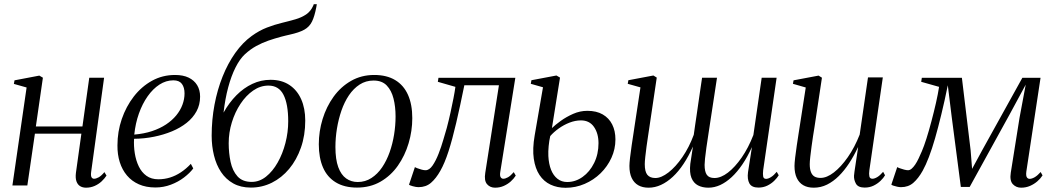

<svg xmlns="http://www.w3.org/2000/svg" viewBox="-20 -882 5012 913"><path d="M413.5 -65Q411 -46.5 415.2 -39.2Q419.5 -32 427 -32Q437 -32 449.5 -39Q462 -46 476.5 -63.5L486.5 -47Q477 -32.5 462.8 -19.2Q448.5 -6 429.8 2.2Q411 10.5 389 10.5Q373 10.5 361 3.2Q349 -4 343.5 -19.8Q338 -35.5 341 -60L367 -246.5H146L110 0H39L106.5 -466L46 -483L49 -500L167 -522.5L184 -512.5L150.5 -280.5H372L404.5 -512.5H475Z M899 -81Q882.5 -59 855 -38Q827.5 -17 792.5 -3.8Q757.5 9.5 719 9.5Q674.5 9.5 640.5 -5.5Q606.5 -20.5 583.8 -47.5Q561 -74.5 549.5 -111Q538 -147.5 538.5 -191Q538.5 -256 559 -315.8Q579.5 -375.5 616.2 -423Q653 -470.5 702.8 -498Q752.5 -525.5 812.5 -525.5Q851 -525.5 877.2 -512.8Q903.5 -500 917.5 -477Q931.5 -454 931.5 -422.5Q931.5 -384 914.5 -352.8Q897.5 -321.5 867.5 -297.8Q837.5 -274 797.8 -257.5Q758 -241 712.2 -231.8Q666.5 -222.5 617.5 -222Q615.5 -187 621 -152.8Q626.5 -118.5 640 -90.5Q653.5 -62.5 676.5 -46Q699.5 -29.5 733 -29.5Q762 -29.5 788.5 -37.8Q815 -46 840 -62.5Q865 -79 887.5 -103ZM804.5 -500Q769.5 -500 738.2 -479.8Q707 -459.5 682 -424Q657 -388.5 640.5 -342Q624 -295.5 618.5 -242Q665 -246 702.8 -258.5Q740.5 -271 769.5 -290.2Q798.5 -309.5 818 -333.2Q837.5 -357 847.5 -383.8Q857.5 -410.5 857.5 -438Q857.5 -466 845 -483Q832.5 -500 804.5 -500Z M1486.5 -862 1484 -847.5Q1476 -805 1463.8 -779.8Q1451.5 -754.5 1427 -740.8Q1402.5 -727 1356.5 -717Q1347.5 -715 1337.2 -712.5Q1327 -710 1315.5 -707Q1286 -699 1256.2 -688.8Q1226.5 -678.5 1198.2 -663Q1170 -647.5 1144 -623.5Q1120 -601 1099.8 -560.8Q1079.5 -520.5 1065 -466.2Q1050.5 -412 1043 -346.5Q1069.5 -394 1104.2 -429Q1139 -464 1180 -483.2Q1221 -502.5 1266.5 -502.5Q1319 -502.5 1355.8 -478.2Q1392.5 -454 1412 -410.5Q1431.5 -367 1431.5 -308.5Q1431.5 -238.5 1411 -180Q1390.5 -121.5 1355 -79Q1319.5 -36.5 1272.8 -13.2Q1226 10 1173 10Q1124.5 10 1089.2 -9.8Q1054 -29.5 1031.2 -63.8Q1008.5 -98 997.5 -142.8Q986.5 -187.5 986.5 -236.5Q986.5 -312.5 1000 -384Q1013.5 -455.5 1038.5 -518Q1063.5 -580.5 1098.5 -630Q1133.5 -679.5 1177 -711Q1213 -737 1249.5 -751Q1286 -765 1320.2 -773.2Q1354.5 -781.5 1384 -790Q1413.5 -798.5 1435.5 -813.2Q1457.5 -828 1469.5 -855L1472 -862ZM1256.5 -475Q1218 -475 1184 -451.5Q1150 -428 1123.8 -388.5Q1097.5 -349 1082.5 -300.2Q1067.5 -251.5 1067.5 -201Q1067.5 -154.5 1076.5 -112.2Q1085.5 -70 1109.2 -43.5Q1133 -17 1177 -17Q1213.5 -17 1245 -42Q1276.5 -67 1300.2 -108.8Q1324 -150.5 1337.2 -201.8Q1350.5 -253 1350.5 -305.5Q1350.5 -387 1328.2 -431Q1306 -475 1256.5 -475Z M1759.5 -525.5Q1819 -525.5 1859.2 -501.2Q1899.5 -477 1920 -431.2Q1940.5 -385.5 1940.5 -320Q1940.5 -259.5 1923 -200.8Q1905.5 -142 1872 -94.2Q1838.5 -46.5 1789.5 -18.2Q1740.5 10 1677.5 10Q1617.5 10 1576.8 -14.8Q1536 -39.5 1516 -85.5Q1496 -131.5 1496 -196Q1496 -257 1514 -315.8Q1532 -374.5 1566.2 -422Q1600.5 -469.5 1649.5 -497.5Q1698.5 -525.5 1759.5 -525.5ZM1756.5 -499Q1719.5 -499 1690.2 -480Q1661 -461 1639.2 -428.8Q1617.5 -396.5 1603.5 -355.8Q1589.5 -315 1582.2 -270.5Q1575 -226 1575 -183Q1575 -124 1588.5 -87.2Q1602 -50.5 1626 -33.5Q1650 -16.5 1681 -16.5Q1717 -16.5 1746.2 -35.5Q1775.5 -54.5 1797 -86.2Q1818.5 -118 1832.8 -158.2Q1847 -198.5 1854 -242.2Q1861 -286 1861 -328Q1861 -375 1851.2 -413.5Q1841.5 -452 1819 -475.5Q1796.5 -499 1756.5 -499Z M2359 -65Q2356 -46.5 2360.8 -39.2Q2365.5 -32 2373 -32Q2383 -32 2395.5 -39Q2408 -46 2423 -63.5L2432.5 -47Q2423.5 -32.5 2408.8 -19.2Q2394 -6 2375.2 2.2Q2356.5 10.5 2334 10.5Q2310.5 10.5 2296 -6.2Q2281.5 -23 2287.5 -60L2352.5 -476.5H2188Q2167.5 -375 2149.2 -297Q2131 -219 2112.8 -162.5Q2094.5 -106 2074 -70Q2053.5 -33.5 2029.5 -12.8Q2005.5 8 1970 8Q1959 8 1942.8 3.5Q1926.5 -1 1925 -4L1953 -87.5Q1955.5 -85.5 1964.5 -82Q1973.5 -78.5 1984.5 -75.5Q1995.5 -72.5 2003.5 -72.5Q2021.5 -72.5 2037 -95Q2052.5 -117.5 2065.5 -150.8Q2078.5 -184 2088.2 -217.8Q2098 -251.5 2104.5 -273.5Q2114 -309.5 2122 -345.8Q2130 -382 2136.2 -414Q2142.5 -446 2145.5 -469L2062 -493L2065 -512H2430.5Z M2669.5 11Q2630 11 2598 -4Q2566 -19 2545.5 -49.8Q2525 -80.5 2518.2 -127.5Q2511.5 -174.5 2522.5 -238L2562 -467L2504 -483.5L2507 -500.5L2626 -523L2643 -513L2604.5 -273Q2620 -288 2646.2 -307Q2672.5 -326 2705.2 -340.5Q2738 -355 2773 -355Q2816.5 -355 2846.2 -337.8Q2876 -320.5 2891.2 -290Q2906.5 -259.5 2906.5 -219Q2906.5 -173 2887.5 -131.5Q2868.5 -90 2835.8 -58Q2803 -26 2760 -7.5Q2717 11 2669.5 11ZM2677 -16.5Q2716.5 -16.5 2750.5 -40.8Q2784.5 -65 2805.2 -107Q2826 -149 2826 -201Q2826 -247.5 2804.5 -278.5Q2783 -309.5 2742.5 -309.5Q2715.5 -309.5 2688 -298.8Q2660.5 -288 2636.8 -271Q2613 -254 2596.5 -235Q2591.5 -213.5 2589 -187.5Q2586.5 -161.5 2587.5 -140Q2589.5 -102 2600.5 -74.5Q2611.5 -47 2631 -31.8Q2650.5 -16.5 2677 -16.5Z M3067.5 -274Q3065.5 -260 3061.8 -236Q3058 -212 3054.5 -185.8Q3051 -159.5 3048.5 -136.5Q3046 -113.5 3046 -101.5Q3046 -66 3058.2 -50.8Q3070.5 -35.5 3096.5 -35.5Q3124.5 -35.5 3158.8 -62Q3193 -88.5 3225 -135Q3257 -181.5 3279 -241Q3282.5 -264.5 3285.8 -289Q3289 -313.5 3293 -337.5Q3297.5 -367 3301.5 -396.5Q3305.5 -426 3310 -455Q3314.5 -484 3318.5 -512.5H3389.5Q3377 -431 3367.5 -368Q3358 -305 3350.8 -258.5Q3343.5 -212 3339 -179.8Q3334.5 -147.5 3332.5 -127.8Q3330.5 -108 3330.5 -98Q3330.5 -66 3341 -50.8Q3351.5 -35.5 3377.5 -35.5Q3408 -35.5 3441.5 -61.2Q3475 -87 3506.8 -132.8Q3538.5 -178.5 3562.5 -240L3602 -512.5H3673L3609 -72.5Q3607 -54.5 3609 -43Q3611 -31.5 3623 -31.5Q3633 -31.5 3646.2 -39.8Q3659.5 -48 3673.5 -65L3683 -48.5Q3675.5 -36 3661.5 -22.2Q3647.5 -8.5 3628.5 0.8Q3609.5 10 3586.5 10Q3554.5 10 3543.5 -10Q3532.5 -30 3537 -63.5L3555.5 -182.5Q3534.5 -136 3510 -100Q3485.5 -64 3459 -39.5Q3432.5 -15 3404.8 -2.2Q3377 10.5 3348.5 10.5Q3320 10.5 3299 -0.5Q3278 -11.5 3268 -36.2Q3258 -61 3262.5 -103L3275 -185Q3254.5 -139 3230.5 -102.8Q3206.5 -66.5 3179.2 -41.2Q3152 -16 3123.2 -2.8Q3094.5 10.5 3064 10.5Q3035 10.5 3014.8 -1.2Q2994.5 -13 2983.8 -35.8Q2973 -58.5 2973 -93Q2973 -105 2976 -132.2Q2979 -159.5 2983.8 -191.2Q2988.5 -223 2992.5 -248.5Q2996.5 -274 2997.5 -282L3025.5 -466.5L2965 -483.5L2968 -500.5L3087 -523L3103 -513Z M3849.5 10.5Q3820 10.5 3799.8 -1.2Q3779.5 -13 3768.8 -35.8Q3758 -58.5 3758 -93Q3758 -105 3761 -131.8Q3764 -158.5 3768.8 -189.8Q3773.5 -221 3777.5 -247Q3781.5 -273 3783 -282L3811.5 -466L3750.5 -483.5L3753.5 -500L3872.5 -522.5L3888.5 -512.5L3852.5 -274Q3850 -259 3846.2 -234.8Q3842.5 -210.5 3839 -184.5Q3835.5 -158.5 3833 -136Q3830.5 -113.5 3830.5 -101.5Q3830.5 -78.5 3836.2 -63.8Q3842 -49 3853.2 -42.5Q3864.5 -36 3882 -36Q3911.5 -36 3945.2 -62Q3979 -88 4011.5 -134.5Q4044 -181 4068 -242L4107.5 -514H4178L4114 -72.5Q4111.5 -54.5 4114 -43.2Q4116.5 -32 4128.5 -32Q4138.5 -32 4151.8 -40Q4165 -48 4179.5 -65L4188.5 -48.5Q4181.5 -36 4167.2 -22.2Q4153 -8.5 4134 0.8Q4115 10 4092 10Q4060.5 10 4050.2 -8.5Q4040 -27 4041 -46.5Q4041 -50 4043.2 -65.8Q4045.5 -81.5 4048.8 -103.2Q4052 -125 4055.2 -146Q4058.5 -167 4060.5 -181H4059.5Q4040.5 -140.5 4017.8 -105.8Q3995 -71 3968.8 -45Q3942.5 -19 3912.8 -4.2Q3883 10.5 3849.5 10.5Z M4835.5 10.5Q4812 10.5 4796.2 -6.2Q4780.5 -23 4786.5 -61L4828 -321.5L4857.5 -479.5L4781 -338L4591 7H4549L4505.5 -326.5L4487 -476.5Q4471.5 -400.5 4456.2 -337.8Q4441 -275 4426.5 -224.5Q4412 -174 4397.2 -135.5Q4382.5 -97 4367.5 -70Q4347 -33.5 4323.2 -12.8Q4299.5 8 4264.5 8Q4256.5 8 4246.2 5.8Q4236 3.5 4228 0.8Q4220 -2 4218.5 -4L4246.5 -87.5Q4249 -85.5 4258.5 -82Q4268 -78.5 4279.2 -75.5Q4290.5 -72.5 4298 -72.5Q4306.5 -72.5 4315 -79.8Q4323.5 -87 4332 -99.5Q4340.5 -112 4348.2 -128.5Q4356 -145 4363.5 -162.5Q4373.5 -185.5 4385.5 -223.2Q4397.5 -261 4409.2 -305.5Q4421 -350 4430.8 -393Q4440.5 -436 4445.5 -469L4360.5 -493L4363.5 -512H4554L4595.5 -167.5L4602.5 -79L4650.5 -167.5L4841.5 -512H4928L4860.5 -66.5Q4859 -55.5 4860 -47.8Q4861 -40 4865.2 -35.8Q4869.5 -31.5 4876 -31.5Q4886.5 -31.5 4900 -39.2Q4913.5 -47 4928.5 -64L4937.5 -48Q4928 -33 4912.8 -19.8Q4897.5 -6.5 4878 2Q4858.5 10.5 4835.5 10.5Z"/></svg>

Font: Merriweather 120pt Light
Style: Italic
Weight: 300
Italic angle: -7.8°
Version: Version 2.101